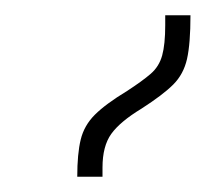

<svg xmlns="http://www.w3.org/2000/svg" viewBox="-20 -834 281 251"><path d="M81 -603Q81 -633 85.5 -651.5Q90 -670 104 -684Q118 -698 146 -715Q166 -728 177 -737.5Q188 -747 192 -761.5Q196 -776 196 -801V-814H229Q229 -777 224.5 -757Q220 -737 206.5 -723.5Q193 -710 165 -692Q137 -675 125.5 -659Q114 -643 114 -615V-603Z"/></svg>

Font: Noto Serif Armenian ExtraLight
Style: Regular
Weight: 250
Version: Version 2.007